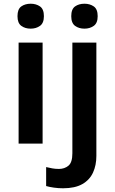

<svg xmlns="http://www.w3.org/2000/svg" viewBox="-20 -772 619 1032"><path d="M209 -543V0H80V-543ZM145 -752Q174 -752 195 -737.5Q216 -723 216 -685Q216 -648 195 -633Q174 -618 145 -618Q115 -618 94.5 -633Q74 -648 74 -685Q74 -723 94.5 -737.5Q115 -752 145 -752ZM319 240Q294 240 269.5 236.5Q245 233 228 228V126Q245 130 261 133Q277 136 297 136Q327 136 348 118.5Q369 101 369 52V-543H498V66Q498 116 480 155.5Q462 195 422.5 217.5Q383 240 319 240ZM363 -685Q363 -723 383.5 -737.5Q404 -752 434 -752Q463 -752 484 -737.5Q505 -723 505 -685Q505 -648 484 -633Q463 -618 434 -618Q404 -618 383.5 -633Q363 -648 363 -685Z"/></svg>

Font: Noto Sans Nag Mundari SemiBold
Style: Regular
Weight: 600
Version: Version 1.000